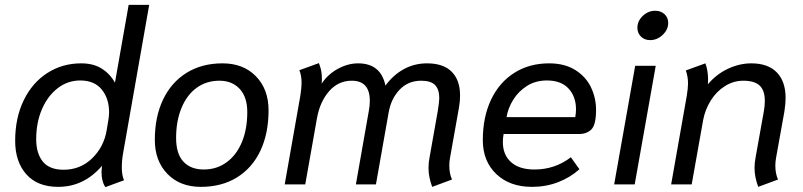

<svg xmlns="http://www.w3.org/2000/svg" viewBox="-20 -754 3284 785"><path d="M395 -51Q395 -58 397 -76Q323 10 218 10Q133 10 87.5 -41.5Q42 -93 42 -178Q42 -272 77 -344Q112 -416 173.5 -455.5Q235 -495 312 -495Q362 -495 396 -473.5Q430 -452 450 -416L506 -734H590L483 -126Q478 -97 478 -69Q478 -38 487 -17L411 11Q404 2 399.5 -14.5Q395 -31 395 -51ZM416 -221 423 -263Q426 -280 426 -295Q426 -351 396 -388Q366 -425 308 -425Q257 -425 216 -393.5Q175 -362 151.5 -307.5Q128 -253 128 -185Q128 -127 155 -93.5Q182 -60 240 -60Q309 -60 357 -107Q405 -154 416 -221Z M613 -182Q613 -276 646.5 -346.5Q680 -417 742.5 -456Q805 -495 890 -495Q975 -495 1026.5 -442Q1078 -389 1078 -303Q1078 -209 1045 -138.5Q1012 -68 949.5 -29Q887 10 801 10Q716 10 664.5 -43Q613 -96 613 -182ZM991 -296Q991 -357 960 -390.5Q929 -424 877 -424Q824 -424 784 -395Q744 -366 722 -312.5Q700 -259 700 -190Q700 -125 730 -93Q760 -61 813 -61Q866 -61 906.5 -90.5Q947 -120 969 -173Q991 -226 991 -296Z M1732 -67Q1732 -89 1736 -109L1770 -301Q1776 -339 1776 -353Q1776 -388 1759 -406Q1742 -424 1702 -424Q1649 -424 1614 -387.5Q1579 -351 1569 -294L1517 0H1435L1488 -301Q1492 -321 1492 -342Q1492 -424 1418 -424Q1363 -424 1325.5 -381Q1288 -338 1276 -271L1228 0H1144L1208 -363Q1213 -396 1213 -415Q1213 -445 1204 -467L1284 -496Q1285 -494 1290.5 -476Q1296 -458 1296 -431Q1296 -419 1295 -412Q1321 -451 1362 -473Q1403 -495 1444 -495Q1537 -495 1556 -404Q1587 -447 1630.5 -471Q1674 -495 1726 -495Q1793 -495 1827 -460.5Q1861 -426 1861 -364Q1861 -340 1857 -317L1820 -109Q1817 -93 1817 -77Q1817 -44 1828 -20L1747 10Q1732 -30 1732 -67Z M1954 -181Q1954 -275 1987.5 -346Q2021 -417 2082.5 -456Q2144 -495 2225 -495Q2289 -495 2332.5 -467.5Q2376 -440 2396.5 -396.5Q2417 -353 2417 -305Q2417 -244 2398 -225Q2379 -206 2347 -206H2039Q2036 -190 2036 -173Q2036 -121 2069.5 -91Q2103 -61 2165 -61Q2249 -61 2314 -111L2349 -62Q2311 -28 2261.5 -9Q2212 10 2155 10Q2064 10 2009 -42.5Q1954 -95 1954 -181ZM2332 -275Q2335 -292 2335 -307Q2335 -359 2304.5 -392Q2274 -425 2216 -425Q2170 -425 2135 -403Q2100 -381 2078.5 -346.5Q2057 -312 2051 -275Z M2586 -640Q2586 -668 2608 -689Q2630 -710 2659 -710Q2682 -710 2697 -696Q2712 -682 2712 -660Q2712 -633 2689.5 -611.5Q2667 -590 2638 -590Q2615 -590 2600.5 -604.5Q2586 -619 2586 -640ZM2577 -485H2661L2575 0H2491Z M3065 -67Q3065 -89 3069 -109L3103 -299Q3107 -320 3107 -342Q3107 -384 3086 -404Q3065 -424 3019 -424Q2979 -424 2944 -402Q2909 -380 2886 -343Q2863 -306 2855 -264L2808 0H2724L2788 -363Q2793 -393 2793 -413Q2793 -441 2784 -466L2864 -495Q2875 -466 2875 -428Q2875 -415 2874 -409Q2908 -450 2955.5 -472.5Q3003 -495 3052 -495Q3120 -495 3156 -458Q3192 -421 3192 -353Q3192 -331 3187 -298L3153 -109Q3150 -93 3150 -77Q3150 -44 3161 -20L3080 10Q3065 -30 3065 -67Z"/></svg>

Font: Niramit
Style: Italic
Weight: 400
Italic angle: -10°
Version: Version 1.000; ttfautohint (v1.6)